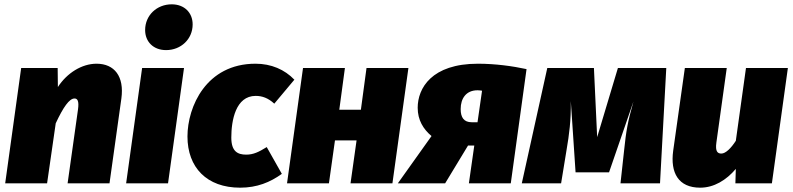

<svg xmlns="http://www.w3.org/2000/svg" viewBox="-20 -849 3672 889"><path d="M427 -554C359 -554 290 -511 248 -446L247 -534H78L4 0H198L238 -278C273 -353 301 -393 325 -393C338 -393 347 -383 341 -341L293 0H487L542 -393C556 -495 510 -554 427 -554Z M749 -617C818 -617 872 -668 872 -736C872 -790 834 -829 775 -829C706 -829 652 -778 652 -710C652 -656 690 -617 749 -617ZM832 -534H638L564 0H758Z M1163 -554C935 -554 848 -355 848 -217C848 -74 937 20 1092 20C1170 20 1231 -5 1285 -44L1215 -168C1178 -145 1153 -133 1120 -133C1080 -133 1051 -148 1051 -212C1051 -291 1071 -405 1164 -405C1194 -405 1222 -395 1250 -369L1343 -480C1298 -527 1236 -554 1163 -554Z M1603 0H1797L1871 -534H1677L1651 -341H1551L1577 -534H1383L1309 0H1503L1531 -199H1631Z M2193 -554C1978 -554 1914 -440 1914 -350C1914 -293 1940 -251 1978 -219L1822 0H2041L2147 -175H2176L2151 0H2345L2418 -529C2353 -543 2273 -554 2193 -554ZM2191 -431C2198 -431 2206 -430 2212 -429L2191 -283H2164C2128 -283 2113 -305 2113 -344C2113 -393 2138 -431 2191 -431Z M3065 -534H2841L2745 -214L2730 -534H2514L2396 0H2578L2603 -153C2616 -229 2624 -290 2623 -381L2645 -51H2800L2913 -379C2886 -284 2879 -241 2870 -155L2853 0H3036Z M3222 20C3286 20 3343 -15 3387 -67L3385 0H3554L3628 -534H3434L3387 -197C3365 -163 3340 -138 3320 -138C3303 -138 3291 -147 3297 -189L3345 -534H3151L3097 -151C3083 -49 3121 20 3222 20Z"/></svg>

Font: Fira Sans Heavy
Style: Italic
Weight: 900
Italic angle: -8°
Designer: bBox Type GmbH & Carrois Corporate GbR & Edenspiekermann AG
Foundry: bBox Type GmbH & Carrois Corporate GbR & Edenspiekermann AG
Version: Version 4.301;PS 004.301;hotconv 1.0.88;makeotf.lib2.5.64775